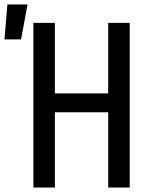

<svg xmlns="http://www.w3.org/2000/svg" viewBox="-64 -837 684 857"><path d="M85 0V-735H181V-420H419V-735H515V0H419V-336H181V0ZM-44 -661 -31 -817H59L30 -661Z"/></svg>

Font: Iosevka Fixed Curly Md Ex
Style: Regular
Weight: 500
Width: 7
Monospace: yes
Designer: Belleve Invis
Foundry: Belleve Invis
Version: Version 30.1.2